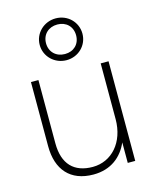

<svg xmlns="http://www.w3.org/2000/svg" viewBox="-120 -877 770 968"><g transform="rotate(-15 264.5 -393.0)"><path d="M101 -190V-520H62V-185C62 -63 126 12 247 12C339 12 398 -38 428 -107V0H467V-520H426V-229C426 -108 352 -26 253 -26C156 -26 101 -81 101 -190ZM153 -689C153 -628 203 -580 265 -580C327 -580 376 -628 376 -689C376 -750 327 -798 265 -798C203 -798 153 -750 153 -689ZM186 -689C186 -735 219 -766 265 -766C311 -766 343 -735 343 -689C343 -643 311 -612 265 -612C219 -612 186 -643 186 -689Z"/></g></svg>

Font: Aspekta 150
Style: Regular
Weight: 150
Designer: Ivo Dolenc
Version: Version 2.000